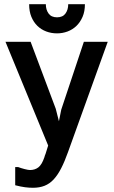

<svg xmlns="http://www.w3.org/2000/svg" viewBox="-20 -892 540 909"><path d="M52 -101H66Q79 -96 96.5 -91.5Q114 -87 122 -87Q145 -87 161.5 -99.5Q178 -112 190 -147Q191 -152 192.5 -155.5Q194 -159 196 -164.5Q198 -170 200.5 -179Q203 -188 208 -203L6 -694H125L244 -377L259 -318L270 -373L377 -694H490L302 -172Q286 -127 269.5 -95Q253 -63 234 -42.5Q215 -22 191 -12.5Q167 -3 136 -3Q118 -3 98.5 -5.5Q79 -8 52 -15ZM382 -872Q382 -838 371 -812.5Q360 -787 342 -769.5Q324 -752 300 -743Q276 -734 250 -734Q223 -734 199 -743Q175 -752 157 -769.5Q139 -787 128.5 -812.5Q118 -838 118 -872H197Q197 -846 210 -828Q223 -810 250 -810Q277 -810 290 -828Q303 -846 303 -872Z"/></svg>

Font: D2Coding ligature
Style: Bold
Weight: 700
Monospace: yes
Designer: Yong-Rak Park; Jeong-Hwan Yoon; Sang-Min Lee;
Foundry: NHN Corporation
Version: Version 1.3.2; Build 20180524